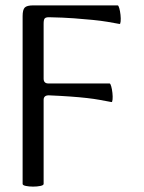

<svg xmlns="http://www.w3.org/2000/svg" viewBox="-20 -683 533 713"><path d="M64 0V-623Q64 -647 72 -655Q80 -663 103 -663H417Q420 -663 423 -652.5Q426 -642 427.5 -628Q429 -614 428 -603.5Q427 -593 424 -594Q403 -598 379 -602Q355 -606 325 -609Q295 -612 255 -615Q215 -618 162 -619Q150 -619 146 -614.5Q142 -610 142 -595V-391Q142 -373 160 -373H387Q390 -373 393 -362.5Q396 -352 397.5 -338Q399 -324 398 -313.5Q397 -303 394 -304Q373 -308 351 -312Q329 -316 302.5 -319Q276 -322 241.5 -324.5Q207 -327 161 -329Q142 -329 142 -312V0Q142 5 130 7.5Q118 10 103 10Q88 10 76 7.5Q64 5 64 0Z"/></svg>

Font: Junicode VF
Style: Regular
Weight: 400
Designer: Peter S. Baker
Version: Version 2.213